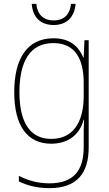

<svg xmlns="http://www.w3.org/2000/svg" viewBox="-20 -737 564 998"><path d="M373 -717H349C344 -666 317 -631 259 -631C203 -631 173 -665 169 -717H145C150 -645 193 -607 259 -607C326 -607 367 -647 373 -717ZM258 -538C120 -538 54 -431 54 -258C54 -79 125 10 246 10C335 10 394 -37 415 -115H417C415 -75 415 -51 415 -15V29C415 148 363 216 237 216C173 216 121 199 78 177V206C120 226 170 241 237 241C383 241 441 160 441 29V-528H419L415 -438H413C390 -493 346 -538 258 -538ZM258 -513C376 -513 415 -422 415 -307V-237C415 -132 380 -15 246 -15C139 -15 81 -97 81 -258C81 -415 134 -513 258 -513Z"/></svg>

Font: Noto Sans Gujarati SemiCondensed Thin
Style: Regular
Weight: 100
Width: 4
Designer: Jelle Bosma - Monotype Design Team, Universal Thirst
Foundry: Monotype Imaging Inc.
Version: Version 2.106